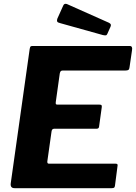

<svg xmlns="http://www.w3.org/2000/svg" viewBox="-20 -982 710 1002"><path d="M135 -727Q137 -737 139.5 -739.5Q142 -742 150 -742H657Q673 -742 669 -720L656 -631Q655 -621 650.5 -617.5Q646 -614 635 -614H308Q301 -614 297.5 -611Q294 -608 292 -599L271 -449Q270 -441 272 -438.5Q274 -436 280 -436H499Q508 -436 510 -432.5Q512 -429 511 -422L497 -321Q496 -310 483 -310H262Q251 -310 249 -296L227 -140Q226 -128 234 -128H581Q590 -128 592.5 -125Q595 -122 593 -113L580 -13Q579 -6 576 -3Q573 0 563 0H56Q33 0 36 -25L135 -727ZM310 -953Q313 -960 318 -961.5Q323 -963 329 -961L549 -863Q556 -859 558 -855Q560 -851 557 -843L540 -805Q537 -798 532 -797.5Q527 -797 517 -799L295 -861Q281 -864 278.5 -869.5Q276 -875 279 -884Z"/></svg>

Font: Libre Franklin
Style: Bold Italic
Weight: 700
Italic angle: -8°
Designer: Pablo Impallari, Rodrigo Fuenzalida, Nhung Nguyen
Foundry: Impallari Type
Version: Version 3.000